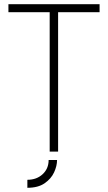

<svg xmlns="http://www.w3.org/2000/svg" viewBox="-20 -720 513 912"><path d="M110 172V134Q154 134 182.5 107.5Q211 81 211 40H251Q251 68 237 98.5Q223 129 192 150.5Q161 172 110 172ZM216 0V-662H20V-700H453V-662H256V0Z"/></svg>

Font: Stick No Bills ExtraLight
Style: Regular
Weight: 200
Designer: Kosala Senevirathne, Siva Puranthara, Lasantha Premarathna, Tharique Azeez
Foundry: mooniak
Version: Version 2.000